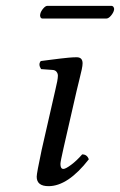

<svg xmlns="http://www.w3.org/2000/svg" viewBox="-20 -634 415 664"><path d="M245.1 -320.3 200.2 -124Q189 -75.2 189 -66.9Q189 -49.8 199.2 -49.8Q207 -49.8 226.3 -64.2Q245.6 -78.6 264.2 -100.1Q281.2 -100.1 287.1 -83Q214.8 9.8 147.9 9.8Q106.9 9.8 106.9 -22.9Q106.9 -34.7 124 -115.2L170.9 -320.8Q180.2 -358.4 180.2 -372.1Q180.2 -379.9 175.5 -385.7Q170.9 -391.6 162.1 -392.1L122.1 -395Q111.3 -411.6 121.1 -422.9L154.3 -427.2L189.5 -431.6Q201.7 -433.1 217.8 -434.6Q233.9 -436 245.1 -436Q265.6 -436 265.6 -415Q265.6 -407.2 262.7 -393.6Q259.8 -379.9 253.9 -356.4Q248 -333 245.1 -320.3ZM347.2 -569.8H127.9Q122.1 -569.8 119.9 -574.5Q117.7 -579.1 119.1 -585Q121.1 -594.7 129.2 -604.2Q137.2 -613.8 144 -613.8H364.3Q370.1 -613.8 372.8 -609.4Q375.5 -605 374.5 -600.1Q372.6 -590.3 364 -580.1Q355.5 -569.8 347.2 -569.8Z"/></svg>

Font: Linux Libertine G
Style: Italic
Weight: 400
Italic angle: -12°
Designer: Philipp H. Poll
Foundry: Philipp H. Poll
Version: Version 5.1.3